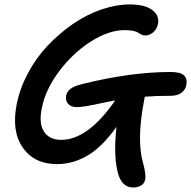

<svg xmlns="http://www.w3.org/2000/svg" viewBox="-20 -728 858 862"><path d="M324.2 -247.1Q298.8 -247.1 285.9 -261.7Q272.9 -276.4 276.9 -298.8Q281.2 -317.9 297.4 -329.8Q313.5 -341.8 351.1 -351.1Q567.4 -404.8 746.1 -404.8Q790.5 -404.8 806.2 -389.4Q821.8 -374 816.9 -348.1Q813 -325.2 794.9 -311.5Q776.9 -297.9 745.1 -297.9Q676.8 -297.9 629.9 -293.9Q629.9 -290 627.9 -282.2Q609.4 -186.5 608.6 -116Q607.9 -45.4 622.1 2.9Q636.7 56.2 631.8 78.1Q628.4 96.2 613.3 105Q598.1 113.8 578.1 113.8Q530.8 113.8 512.2 58.1Q487.8 -17.6 502.9 -158.2Q438.5 -67.9 372.8 -29.5Q307.1 8.8 236.8 8.8Q133.3 8.8 82 -65.7Q30.8 -140.1 55.2 -261.2Q69.3 -332 106 -400.4Q142.6 -468.8 194.3 -523.4Q246.1 -578.1 306.9 -620.1Q367.7 -662.1 434.3 -685.1Q501 -708 563 -708Q630.9 -708 663.8 -682.9Q696.8 -657.7 689 -620.1Q684.1 -596.7 667.7 -582.8Q651.4 -568.8 632.8 -568.8Q623 -568.8 615.2 -572.5Q607.4 -576.2 601.3 -580.8Q595.2 -585.4 579.3 -589.1Q563.5 -592.8 540 -592.8Q467.3 -592.8 386 -540.3Q304.7 -487.8 244.4 -406.5Q184.1 -325.2 168 -244.1Q153.3 -173.8 177.5 -137Q201.7 -100.1 254.9 -100.1Q374.5 -100.1 497.1 -276.9Q467.8 -272 428 -263.4Q388.2 -254.9 364.7 -251Q341.3 -247.1 324.2 -247.1Z"/></svg>

Font: Shantell Sans Irregular
Style: Italic
Weight: 500
Italic angle: -11.31°
Designer: Stephen Nixon, Anya Danilova, Shantell Martin
Foundry: Arrow Type
Version: Version 1.006;[9816181b4]